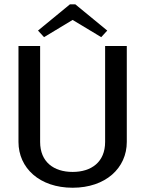

<svg xmlns="http://www.w3.org/2000/svg" viewBox="-20 -866 682 901"><path d="M158.3 -722.5 186.7 -691.7 320.8 -772.5 455 -691.7 483.3 -722.5 333.3 -845.8H308.3ZM66.7 -200C66.7 -77.5 165.8 15 320.8 15C475.8 15 575 -77.5 575 -200V-650H473.3V-200C473.3 -105.8 409.2 -59.2 320.8 -59.2C232.5 -59.2 168.3 -105.8 168.3 -200V-650H66.7Z"/></svg>

Font: Boon Medium
Style: Regular
Weight: 500
Designer: Sungsit Sawaiwan
Foundry: FontUni
Version: Version 2.0